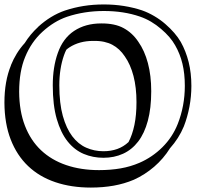

<svg xmlns="http://www.w3.org/2000/svg" viewBox="-33 -744 886 859"><path d="M232.4 -362.3Q232.4 -281.7 248 -225.6Q263.7 -169.4 290.3 -134.3Q316.9 -99.1 352.8 -83.3Q388.7 -67.4 429.7 -67.4Q463.4 -67.4 491.5 -77.4Q519.5 -87.4 542 -108.4Q559.1 -140.6 568.4 -185.1Q577.6 -229.5 577.6 -287.1Q577.6 -352.5 564.2 -404.1Q550.8 -455.6 525.4 -491.7Q502.4 -526.4 469.2 -543.9Q453.6 -552.2 432.6 -556.9Q411.6 -561.5 383.8 -561Q322.3 -561 277.8 -532.2Q273.9 -529.8 270.5 -527.1Q267.1 -524.4 263.7 -521.5Q260.7 -515.6 258.3 -509.8Q255.9 -503.9 253.4 -497.1Q232.4 -437.5 232.4 -362.3ZM-13.2 -284.7Q-13.2 -380.9 16.1 -451.7H15.6Q26.9 -479.5 42.2 -504.4Q57.6 -529.3 77.6 -551.3Q102.1 -590.8 137.7 -623.5H137.2Q193.4 -674.8 257.3 -696.8Q298.3 -710.4 341.3 -717.3Q384.3 -724.1 431.6 -724.1Q478 -724.1 521 -717.3Q564 -710.4 602.1 -697.8Q629.9 -688 657 -672.1Q684.1 -656.2 706.5 -636.7Q752 -597.2 775.9 -556.2Q798.8 -515.1 811 -466.3Q823.2 -417.5 823.2 -359.9Q823.2 -312.5 814.5 -266.4Q805.7 -220.2 789.6 -178.7Q778.3 -151.4 762.7 -127Q747.1 -102.5 727.5 -80.6Q698.2 -33.7 656.5 2.2Q614.7 38.1 565.9 60.1Q523.4 78.1 475.3 86.7Q427.2 95.2 373.5 95.2Q285.6 95.2 214.4 71Q143.1 46.9 92.8 -1Q42.5 -48.8 14.9 -119.9Q-12.7 -190.9 -13.2 -284.7ZM203.1 -362.3Q203.1 -443.8 225.6 -506.8Q248.5 -572.3 298.3 -605.5Q349.1 -639.2 419.9 -639.2Q481 -639.6 520 -618.2Q559.6 -596.7 585.9 -557.1Q613.8 -517.6 628.7 -461.7Q643.6 -405.8 643.6 -335.9Q643.6 -259.8 628.4 -203.6Q613.3 -147.5 585.2 -110.8Q557.1 -74.2 517.6 -56.2Q478 -38.1 429.7 -38.1Q382.8 -38.1 341.6 -55.4Q300.3 -72.8 269.5 -111.3Q238.8 -149.9 220.9 -211.7Q203.1 -273.4 203.1 -362.3ZM52.7 -333.5Q53.2 -247.1 78.6 -181.4Q104 -115.7 150.6 -71.8Q197.3 -27.8 263.2 -5.4Q329.1 17.1 410.2 17.1Q461.9 17.1 506.6 9.3Q551.3 1.5 590.8 -15.6Q648.4 -40.5 693.6 -85.4Q738.8 -130.4 762.2 -189.5Q793.9 -270 793.9 -359.9Q793.9 -414.6 783.2 -459Q772.5 -503.4 750.5 -541.5Q729.5 -579.1 687.5 -614.7Q666.5 -632.8 643.1 -646.7Q619.6 -660.6 592.8 -669.9Q520.5 -694.8 431.6 -694.8Q344.2 -694.8 266.6 -668.9Q208.5 -648.9 157.2 -602.1Q106.9 -556.2 79.6 -489.3Q52.7 -424.8 52.7 -333.5Z"/></svg>

Font: XB Kayhan Sayeh
Style: Regular
Weight: 700
Designer: Behnam
Foundry: Irmug
Version: Version 7.300 2009